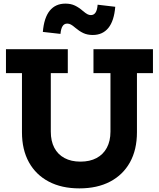

<svg xmlns="http://www.w3.org/2000/svg" viewBox="-20 -1031 879 1062"><path d="M497 -759H826V-626.5H737.5V-299.5Q737.5 -203 699 -133.5Q660.5 -64 589.2 -26.5Q518 11 419 11Q321 11 249.8 -26.5Q178.5 -64 140 -133.5Q101.5 -203 101.5 -299.5V-626.5H13V-759H355V-626.5H261V-303Q261 -250.5 280.5 -213.5Q300 -176.5 336.8 -156.8Q373.5 -137 425 -137Q477 -137 514 -156.8Q551 -176.5 571 -213.8Q591 -251 591 -303V-626.5H497ZM520 -1005 617.5 -993.5Q611 -915 579.2 -876.2Q547.5 -837.5 493 -837.5Q463 -837.5 440.5 -848.2Q418 -859 397 -877Q382 -890 372.2 -895.2Q362.5 -900.5 352 -900.5Q335 -900.5 326 -886.2Q317 -872 314.5 -843.5L217 -854.5Q223.5 -933 255.2 -972Q287 -1011 342 -1011Q372 -1011 394.8 -1000Q417.5 -989 439 -970Q454.5 -957 464 -952.2Q473.5 -947.5 482.5 -947.5Q499.5 -947.5 508.8 -962Q518 -976.5 520 -1005Z"/></svg>

Font: Hepta Slab
Style: Bold
Weight: 700
Designer: Michael LaGattuta
Foundry: Michael LaGattuta
Version: Version 1.100